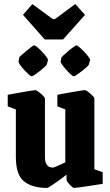

<svg xmlns="http://www.w3.org/2000/svg" viewBox="-20 -913 543 944"><path d="M212 11Q139 11 98.5 -21Q58 -53 58 -141V-375L18 -390V-447Q18 -447 37 -450.5Q56 -454 81.5 -458.5Q107 -463 128.5 -466.5Q150 -470 154 -470Q158 -470 169.5 -461.5Q181 -453 191 -443Q201 -433 201 -429V-142Q201 -117 208.5 -105.5Q216 -94 225 -91.5Q234 -89 240 -89Q243 -89 254.5 -93.5Q266 -98 279 -104.5Q292 -111 301 -115V-375L262 -390V-447Q262 -447 280.5 -450.5Q299 -454 324.5 -458.5Q350 -463 371.5 -466.5Q393 -470 398 -470Q402 -470 413.5 -461.5Q425 -453 434.5 -443Q444 -433 444 -429V-81L485 -66V-9Q485 -9 465.5 -6Q446 -3 419.5 1Q393 5 371 8Q349 11 343 11Q340 11 331 3Q322 -5 314.5 -14.5Q307 -24 307 -28V-54Q291 -41 270 -26Q249 -11 232 0Q215 11 212 11ZM350 -893 398 -840 290 -719H200L93 -840L139 -893L240 -819H250ZM282 -631Q283 -633 293 -642Q303 -651 316.5 -662.5Q330 -674 341.5 -682Q353 -690 355 -690Q360 -690 371 -680.5Q382 -671 394.5 -658Q407 -645 415.5 -633Q424 -621 423 -618L417 -596Q416 -592 406 -583Q396 -574 382.5 -563.5Q369 -553 358 -545.5Q347 -538 343 -538Q338 -538 327.5 -547.5Q317 -557 305.5 -570Q294 -583 286 -594.5Q278 -606 278 -609ZM75 -631Q75 -633 85.5 -642Q96 -651 109.5 -662.5Q123 -674 134 -682Q145 -690 148 -690Q153 -690 164 -680.5Q175 -671 187.5 -658Q200 -645 208.5 -633Q217 -621 216 -618L210 -596Q209 -592 199 -583Q189 -574 175.5 -563.5Q162 -553 151 -545.5Q140 -538 136 -538Q131 -538 120.5 -547.5Q110 -557 98 -570Q86 -583 78.5 -594.5Q71 -606 71 -609Z"/></svg>

Font: Grenze Gotisch ExtraBold
Style: Regular
Weight: 800
Designer: Renata Polastri
Foundry: Omnibus-Type
Version: Version 1.001